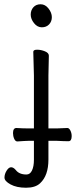

<svg xmlns="http://www.w3.org/2000/svg" viewBox="-20 -718 356 900"><path d="M170.5 -698Q192 -698 207.5 -678Q223 -658 223 -637.5Q223 -617 210 -603.5Q197 -590 176 -590Q155 -590 139.5 -609.5Q124 -629 124 -649.5Q124 -670 136.5 -684Q149 -698 170.5 -698ZM57 -118Q87 -116 116 -116H139V-364L136 -475Q136 -485 154 -485Q172 -485 190.5 -477.5Q209 -470 209 -457L207 -364V-116H245Q257 -116 295 -118H296Q304 -118 310 -106Q316 -94 316 -80Q316 -56 301 -56Q279 -56 245 -58H207V30Q207 105 168 141Q146 162 102 162Q58 162 29.5 146.5Q1 131 1 114.5Q1 98 11 82Q21 66 32 66Q43 66 54 79Q70 100 104 100Q121 100 130 81Q139 62 139 31V-58H116L92 -57L62 -55H61Q52 -55 46.5 -67.5Q41 -80 41 -94Q41 -118 57 -118Z"/></svg>

Font: Moon Stars Kai T
Style: Regular
Weight: 400
Designer: GuiWonder
Version: Version 1.101